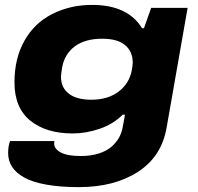

<svg xmlns="http://www.w3.org/2000/svg" viewBox="-20 -560 807 784"><path d="M301.8 204.1Q225.1 204.1 168.7 193.8Q112.3 183.6 78.9 164.8Q45.4 146 29.3 121.1Q13.2 96.2 13.2 64.9Q13.2 36.6 21 16.1H202.1Q201.2 20 201.2 25.9Q201.2 47.9 228.3 62.5Q255.4 77.1 309.1 77.1Q350.1 77.1 382.3 67.1Q414.6 57.1 434.3 40Q454.1 22.9 465.6 2.7Q477.1 -17.6 481 -41Q482.4 -48.3 485.6 -65.2Q488.8 -82 490.2 -91.8H481Q443.4 -53.7 387.7 -34.4Q332 -15.1 276.9 -15.1Q168 -15.1 103.5 -67.6Q39.1 -120.1 39.1 -223.1Q39.1 -322.8 80.1 -394Q120.1 -465.8 193.6 -502.9Q267.1 -540 356 -540Q501.5 -540 560.1 -444.8H567.9L597.2 -527.8H746.1L660.2 -38.1Q639.6 79.6 543.2 141.8Q446.8 204.1 301.8 204.1ZM353 -152.8Q420.4 -152.8 464.1 -185.8Q507.8 -218.8 518.1 -272.9Q522 -294.4 522 -304.2Q522 -350.1 490.5 -376Q459 -401.9 397.9 -401.9Q328.1 -401.9 286.4 -371.3Q244.6 -340.8 233.9 -286.1Q229 -254.9 229 -246.1Q229 -202.6 260.7 -177.7Q292.5 -152.8 353 -152.8Z"/></svg>

Font: Archivo Expanded ExtraBold
Style: Italic
Weight: 800
Width: 7
Italic angle: -10°
Designer: Hector Gatti
Foundry: Omnibus-Type
Version: Version 2.001